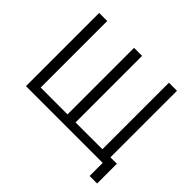

<svg xmlns="http://www.w3.org/2000/svg" viewBox="-180 -913 1265 1265"><g transform="rotate(45 452.5 -280.0)"><path d="M795 122V0H80V-682H155V-62H405V-682H480V-62H730V-682H805V-62H865V122Z"/></g></svg>

Font: Didact Gothic
Style: Regular
Weight: 400
Designer: Daniel Johnson
Foundry: Daniel Johnson
Version: Version 2.101;PS 002.101;hotconv 1.0.88;makeotf.lib2.5.64775